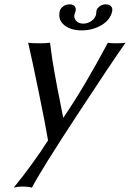

<svg xmlns="http://www.w3.org/2000/svg" viewBox="-20 -629 600 886"><path d="M497.6 -577.1Q489.3 -537.1 448.2 -512.9Q407.2 -488.8 356.9 -488.8Q306.6 -488.8 276.9 -512.7Q247.1 -536.6 255.4 -576.2Q258.3 -589.8 271.2 -599.4Q284.2 -608.9 301.3 -608.9Q317.4 -608.9 324.5 -600.3Q331.5 -591.8 329.1 -579.1Q328.6 -575.2 326.2 -570.8Q325.2 -568.8 323.7 -563Q319.8 -545.9 331.3 -533Q342.8 -520 364.3 -520Q385.3 -520 402.3 -532.5Q419.4 -544.9 423.3 -562Q424.8 -569.3 424.3 -570.8Q423.8 -572.8 424.8 -578.1Q427.2 -590.8 439.9 -599.9Q452.6 -608.9 466.3 -608.9Q483.9 -608.9 492.2 -600.3Q500.5 -591.8 497.6 -577.1ZM109.9 -432.1Q123 -429.2 161.1 -429.2Q197.3 -429.2 210.9 -432.1Q213.4 -411.1 216.6 -388.2Q219.7 -365.2 222.4 -347.9Q225.1 -330.6 230 -303.2L237.3 -262.7Q239.3 -249.5 245.6 -217.8L253.9 -176.8L262.7 -130.9Q270.5 -93.3 271.5 -87.4H273.4Q368.2 -226.1 478 -432.1Q487.3 -429.2 516.1 -429.2Q548.8 -429.2 559.6 -432.1Q499.5 -347.7 334.5 -95.9Q169.4 155.8 127.4 236.8Q111.8 231.9 79.6 231.9Q61.5 231.9 43.5 236.8Q132.3 127.4 201.7 19Q190.9 -47.9 158.9 -203.4Q127 -358.9 109.9 -432.1Z"/></svg>

Font: Linux Biolinum G
Style: Italic
Weight: 400
Italic angle: -12°
Designer: Philipp H. Poll
Foundry: Philipp H. Poll
Version: Version 0.5.1